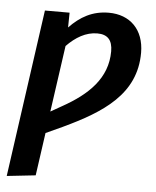

<svg xmlns="http://www.w3.org/2000/svg" viewBox="-54 -590 693 853"><g transform="rotate(5 292.5 -163.0)"><path d="M397 -544C324 -544 270 -513 222 -463L223 -529H113L8 218L136 204L163 13L237 -21C411 -103 555 -194 555 -379C555 -483 491 -544 397 -544ZM227 -113 176 -84 218 -380C258 -421 303 -448 354 -448C399 -448 422 -425 422 -374C422 -254 340 -176 227 -113Z"/></g></svg>

Font: Fira Sans Medium
Style: Italic
Weight: 500
Italic angle: -8°
Designer: bBox Type GmbH & Carrois Corporate GbR & Edenspiekermann AG
Foundry: bBox Type GmbH & Carrois Corporate GbR & Edenspiekermann AG
Version: Version 4.301;PS 004.301;hotconv 1.0.88;makeotf.lib2.5.64775